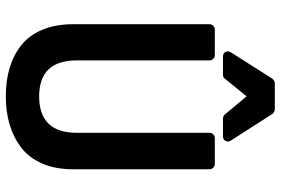

<svg xmlns="http://www.w3.org/2000/svg" viewBox="-172 -773 962 658"><g transform="rotate(90 309.0 -444.0)"><path d="M63 -212.9V-681.2Q63 -688.5 68.4 -693.8Q73.7 -699.2 81.1 -699.2H168.9Q176.3 -699.2 181.6 -693.8Q187 -688.5 187 -681.2V-226.1Q187 -97.2 310.1 -97.2Q435.1 -97.2 435.1 -226.1V-681.2Q435.1 -688.5 440.4 -693.8Q445.8 -699.2 453.1 -699.2H542Q549.3 -699.2 554.7 -693.8Q560.1 -688.5 560.1 -681.2V-212.9Q560.1 -152.8 540.3 -107.4Q520.5 -62 485.4 -35.4Q450.2 -8.8 406.2 4.2Q362.3 17.1 310.1 17.1Q256.3 17.1 212.4 3.9Q168.5 -9.3 134.5 -36.4Q100.6 -63.5 81.8 -108.4Q63 -153.3 63 -212.9ZM174.8 -727.1Q162.6 -727.1 158 -735.6Q153.3 -744.1 159.2 -753.9L250 -897Q257.8 -904.8 266.1 -904.8H355Q362.3 -904.8 370.1 -897L461.9 -753.9Q467.8 -744.6 462.9 -735.8Q458 -727.1 446.8 -727.1H387.2Q378.9 -727.1 373 -732.9L310.1 -808.1L249 -732.9Q245.1 -727.1 234.9 -727.1Z"/></g></svg>

Font: Fragment Mono
Style: Bold
Weight: 700
Designer: Wei Huang based on Nimbus Sans by URW Studio, based on Helvetica by Max Miedinger.
Foundry: Wei Huang
Version: Version 1.011